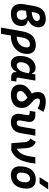

<svg xmlns="http://www.w3.org/2000/svg" viewBox="1521 -2356 1060 4142"><g transform="rotate(90 2051.0 -285.0)"><path d="M275.9 9.8C432.1 9.8 542 -65.4 542 -219.7C542 -284.2 512.7 -344.7 421.9 -353.5V-366.7C514.6 -413.6 568.8 -491.2 568.8 -589.4C568.8 -687 504.9 -742.2 387.7 -742.2C230.5 -742.2 140.1 -661.1 111.3 -499.5L71.8 -276.4C40 -94.2 114.3 9.8 275.9 9.8ZM340.3 -335.9C385.7 -315.4 406.7 -279.8 406.7 -225.6C406.7 -150.9 358.4 -115.2 293.5 -115.7C220.2 -115.7 188.5 -172.4 206.1 -271.5L214.4 -317.4C259.8 -319.3 302.2 -325.7 340.3 -335.9ZM236.3 -439.5 247.1 -498C261.2 -576.7 294.9 -615.7 359.9 -615.7C407.2 -615.7 433.6 -592.3 433.6 -551.3C433.6 -489.3 355.5 -447.8 236.3 -439.5Z M957 -527.3C785.6 -527.3 690.9 -435.1 655.3 -233.9L574.7 224.6H709L746.6 9.3C752.9 9.8 759.3 9.8 765.6 9.8C981.4 9.8 1143.6 -141.1 1143.6 -341.8C1143.6 -458.5 1074.2 -527.3 957 -527.3ZM788.6 -229.5C809.1 -346.7 857.4 -400.4 942.4 -400.4C981 -400.4 1003.4 -377 1003.4 -336.9C1003.4 -210.9 905.8 -115.7 776.4 -115.7C773.9 -115.7 771 -115.7 768.6 -115.7Z M1572.3 -444.3H1563.5C1545.4 -490.7 1519 -522.5 1444.8 -522.5C1290 -522.5 1187 -387.2 1187 -184.1C1187 -60.5 1248.5 10.3 1356 10.3C1431.2 10.3 1491.7 -32.7 1525.4 -109.4H1536.6C1527.3 -25.9 1565.4 4.9 1676.8 4.9H1721.2L1740.7 -106.9H1722.2C1661.1 -106.9 1649.4 -120.6 1655.3 -154.8L1718.8 -517.6H1585.4ZM1482.4 -397C1522.5 -397 1543.9 -386.7 1559.6 -371.6L1551.3 -325.7C1527.3 -191.9 1466.3 -115.2 1387.7 -115.2C1346.7 -115.2 1322.8 -144.5 1322.8 -196.3C1322.8 -316.9 1386.7 -397 1482.4 -397Z M2025.4 9.8C2203.6 9.8 2309.1 -78.6 2309.1 -228C2309.1 -425.8 2105 -441.9 2105 -571.3C2105 -602.1 2124 -616.7 2162.1 -616.7C2218.3 -616.7 2272.5 -594.7 2320.3 -566.4L2394 -689.9C2330.6 -724.1 2253.4 -742.2 2173.3 -742.2C2034.7 -742.2 1964.8 -683.6 1964.8 -570.8C1964.8 -516.1 1978.5 -474.6 1999 -441.4C1870.6 -368.7 1803.7 -299.8 1803.7 -181.6C1803.7 -61.5 1886.2 9.8 2025.4 9.8ZM2087.4 -347.2C2130.9 -310.5 2168.9 -278.8 2168.9 -227.1C2168.9 -157.2 2123.5 -115.7 2046.9 -115.7C1981.9 -115.7 1943.8 -145 1943.8 -194.8C1943.8 -255.4 1992.7 -291.5 2087.4 -347.2Z M2608.9 9.8C2746.1 9.8 2826.7 -59.6 2851.6 -200.2L2907.2 -517.6H2767.1L2711.9 -204.1C2701.7 -145.5 2675.8 -115.7 2630.9 -115.7C2588.4 -115.7 2570.3 -145.5 2580.6 -204.1L2606.4 -351.6C2626 -460.4 2573.7 -517.6 2455.1 -517.6H2391.6L2370.1 -394.5H2419.4C2459.5 -394.5 2470.7 -376.5 2461.9 -326.2L2439.9 -200.2C2417 -68.4 2480 9.8 2608.9 9.8Z M3069.8 0 3224.1 2.9C3396 -69.8 3469.2 -204.6 3509.8 -517.6H3369.6C3345.2 -285.6 3299.8 -172.4 3190.9 -117.7L3178.2 -296.9C3168 -443.4 3120.1 -496.1 3039.1 -527.3L2967.8 -406.7C3010.7 -395 3042 -355.5 3048.3 -274.4Z M3760.7 9.8C3941.9 9.8 4048.8 -118.2 4048.8 -335C4048.8 -456.1 3977.1 -527.3 3855.5 -527.3C3674.3 -527.3 3567.4 -397.5 3567.4 -177.7C3567.4 -60.1 3639.2 9.8 3760.7 9.8ZM3784.2 -115.7C3733.4 -115.7 3703.6 -148.4 3703.6 -203.6C3703.6 -328.1 3752.4 -401.9 3834.5 -401.9C3883.8 -401.9 3912.6 -369.1 3912.6 -314C3912.6 -189.5 3864.7 -115.7 3784.2 -115.7ZM3802.2 -609.4H3937.5L4066.4 -794.9H3921.4Z"/></g></svg>

Font: Cascadia Code
Style: Bold Italic
Weight: 700
Italic angle: -10°
Monospace: yes
Designer: Aaron Bell
Foundry: Saja Typeworks
Version: Version 2404.023